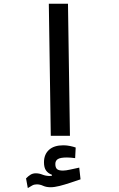

<svg xmlns="http://www.w3.org/2000/svg" viewBox="-20 -713 626 1008"><path d="M246.6 0 236.3 -693.4H336.9L347.2 0ZM126 274.4 116.7 223.6Q127.9 211.9 140.1 204.3Q152.3 196.8 168 196.8Q185.5 196.8 203.1 203.9Q220.7 210.9 240.7 210.9Q247.6 210.9 252.4 210L252 204.1Q232.4 197.3 221.7 182.1Q210.9 167 210.9 139.2Q210.9 97.7 237.3 73.7Q263.7 49.8 312.5 49.8Q330.6 49.8 347.9 53.5Q365.2 57.1 377.4 61.5L374.5 117.2Q363.3 115.7 351.6 114.7Q339.8 113.8 331.5 113.8Q297.4 113.8 283.9 122.1Q270.5 130.4 270.5 147.9Q270.5 166.5 279.3 174.6Q288.1 182.6 310.5 182.6Q324.7 182.6 349.1 177.2Q373.5 171.9 396 167L402.8 228.5Q377.9 236.8 348.9 246.6Q319.8 256.3 292.7 263.2Q265.6 270 245.6 270Q223.1 270 206.5 262.5Q189.9 254.9 173.3 254.9Q159.7 254.9 149.2 260.7Q138.7 266.6 126 274.4Z"/></svg>

Font: Cascadia Code NF
Style: Regular
Weight: 400
Monospace: yes
Designer: Aaron Bell
Foundry: Saja Typeworks
Version: Version 2404.023; ttfautohint (v1.8.4)